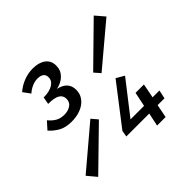

<svg xmlns="http://www.w3.org/2000/svg" viewBox="-197 -810 971 971"><g transform="rotate(-45 288.0 -324.5)"><path d="M110 -319Q67 -319 39 -335Q11 -351 -9 -374L26 -413Q42 -393 61.5 -381.5Q81 -370 109 -370Q135 -370 154 -382.5Q173 -395 173 -420Q173 -443 153.5 -455Q134 -467 89 -467L96 -506Q138 -506 162 -521Q186 -536 186 -560Q186 -579 174 -587.5Q162 -596 141 -596Q122 -596 102.5 -587.5Q83 -579 66 -564L38 -602Q61 -623 93.5 -636Q126 -649 161 -649Q203 -649 229 -630Q255 -611 255 -575Q255 -542 233 -519.5Q211 -497 174 -489Q205 -483 222.5 -465Q240 -447 240 -417Q240 -393 229.5 -375Q219 -357 201.5 -344.5Q184 -332 160.5 -325.5Q137 -319 110 -319ZM7 -27 -34 -76 187 -263 215 -230ZM390 -386 362 -418 568 -620 610 -571ZM401 0 416 -71H252L258 -105L422 -318L465 -293L328 -117H425L441 -194H501L486 -117H535L525 -71H476L462 0Z"/></g></svg>

Font: Source Code Pro Medium
Style: Italic
Weight: 500
Italic angle: -11°
Monospace: yes
Designer: Paul D. Hunt, Teo Tuominen
Foundry: Adobe Systems Incorporated
Version: Version 1.050;PS 1.000;hotconv 16.6.51;makeotf.lib2.5.65220